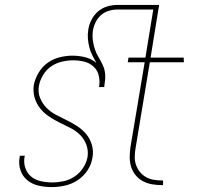

<svg xmlns="http://www.w3.org/2000/svg" viewBox="-20 -755 840 783"><path d="M191 8Q163 8 137 2Q111 -4 91.5 -20Q72 -36 63.5 -61Q55 -86 60 -114L61 -120H82Q81 -119 80.5 -117.5Q80 -116 80 -115Q76 -91 83.5 -69.5Q91 -48 107.5 -34.5Q124 -21 147 -16Q170 -11 193 -11Q216 -11 239.5 -16Q263 -21 284 -35Q305 -49 319 -70.5Q333 -92 337 -115Q341 -141 332 -165Q323 -189 305.5 -206Q288 -223 265.5 -234Q243 -245 221 -256Q199 -267 178.5 -281Q158 -295 143 -314Q128 -333 121 -357.5Q114 -382 118 -409Q123 -434 137.5 -458.5Q152 -483 174.5 -499Q197 -515 223.5 -521.5Q250 -528 275 -528Q302 -528 328 -521.5Q354 -515 373 -498Q365 -513 357 -528.5Q349 -544 344.5 -561.5Q340 -579 338.5 -597Q337 -615 340 -634Q343 -654 353 -674Q363 -694 380 -708.5Q397 -723 418 -729Q439 -735 460 -735H629L594 -520H729L730 -501H591L533 -152Q530 -134 529.5 -116.5Q529 -99 534.5 -83Q540 -67 550.5 -54Q561 -41 575 -33Q589 -25 606 -22Q623 -19 641 -19H645V0H641Q620 0 600 -3.5Q580 -7 563 -16Q546 -25 533.5 -40Q521 -55 515 -74Q509 -93 509 -113.5Q509 -134 512 -155L570 -501H501L504 -520H573L605 -716H457Q440 -716 422.5 -710.5Q405 -705 391.5 -693Q378 -681 370 -664.5Q362 -648 359 -631Q356 -611 358.5 -591.5Q361 -572 367 -554Q373 -536 383 -520Q393 -504 400.5 -486.5Q408 -469 409 -449.5Q410 -430 406 -409L405 -400H384Q388 -423 383 -445.5Q378 -468 362 -483Q346 -498 324 -503.5Q302 -509 278 -509Q256 -509 232.5 -503.5Q209 -498 189 -484.5Q169 -471 156 -449.5Q143 -428 139 -406Q134 -379 143.5 -355.5Q153 -332 170 -315Q187 -298 209 -286.5Q231 -275 253.5 -264Q276 -253 296.5 -239.5Q317 -226 332.5 -207Q348 -188 355 -163Q362 -138 357 -112Q353 -85 337 -60.5Q321 -36 296.5 -20Q272 -4 244.5 2Q217 8 191 8Z"/></svg>

Font: Iosevka Aile Thin Oblique
Style: Regular
Weight: 100
Italic angle: -9°
Designer: Belleve Invis
Foundry: Belleve Invis
Version: Version 31.1.0; ttfautohint (v1.8.4)